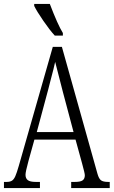

<svg xmlns="http://www.w3.org/2000/svg" viewBox="-20 -951 575 971"><path d="M0 -31H14Q30 -31 40 -37Q50 -43 57.5 -60Q65 -77 75 -112L247 -714H293L473 -72Q480 -47 491 -39Q502 -31 527 -31H535V0H340V-31H359Q387 -31 398 -39Q409 -47 409 -65Q409 -74 395 -125L362 -245H154L124 -137Q109 -82 109 -67Q109 -49 120.5 -40Q132 -31 161 -31H182V0H0ZM352 -283 298 -486Q267 -604 259 -638Q254 -613 235 -542Q233 -533 224 -499L166 -283ZM298 -784V-771H272H257Q232 -798 199 -846Q166 -894 153 -921V-931H218H232Q272 -826 298 -784Z"/></svg>

Font: Noto Serif CondLight
Style: Regular
Weight: 300
Width: 3
Designer: Monotype Design Team
Foundry: Monotype Imaging Inc.
Version: Version 1.001